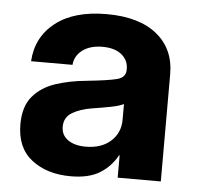

<svg xmlns="http://www.w3.org/2000/svg" viewBox="-44 -571 641 624"><g transform="rotate(5 276.5 -258.5)"><path d="M208.5 8.8Q131.3 8.8 81.3 -29.8Q31.2 -68.4 31.2 -145.5Q31.2 -203.6 59.1 -236.6Q86.9 -269.5 132.8 -284.7Q178.7 -299.8 232.4 -304.7Q303.2 -312 331.5 -319.3Q359.9 -326.7 359.9 -351.6V-355Q359.9 -383.3 337.4 -401.4Q314.9 -419.4 275.4 -419.4Q235.4 -419.4 210.4 -400.9Q185.5 -382.3 183.1 -352.5H47.9Q52.7 -432.1 113.3 -479.2Q173.8 -526.4 279.8 -526.4Q385.7 -526.4 443.8 -479.2Q502 -432.1 502 -349.6V0H361.3V-72.8H359.4Q338.9 -35.2 303.2 -13.2Q267.6 8.8 208.5 8.8ZM248.5 -91.3Q300.3 -91.3 330.6 -118.9Q360.8 -146.5 360.8 -188.5V-240.2Q348.6 -233.4 320.3 -227.8Q292 -222.2 257.3 -216.8Q220.2 -210.9 194.6 -195.6Q168.9 -180.2 168.9 -149.4Q168.9 -122.1 190.7 -106.7Q212.4 -91.3 248.5 -91.3Z"/></g></svg>

Font: Inter Display
Style: Bold
Weight: 700
Designer: Rasmus Andersson
Foundry: rsms
Version: Version 4.001;git-9221beed3